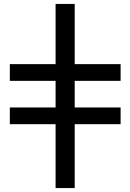

<svg xmlns="http://www.w3.org/2000/svg" viewBox="-20 -762 663 976"><path d="M262.6 -130.7H30V-215.7H262.6V-351H30V-436H262.6V-742H359.7V-436H593.1V-351H359.7V-215.7H593.1V-130.7H359.7V194H262.6Z"/></svg>

Font: iiserrat Thin
Style: Regular
Weight: 100
Designer: Akira Ohta
Foundry: Akira Ohta
Version: Version 1.200;Glyphs 3.3.1 (3343)